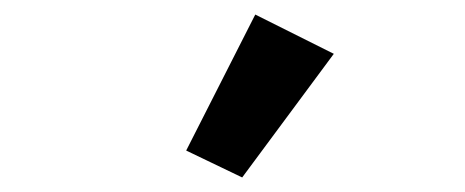

<svg xmlns="http://www.w3.org/2000/svg" viewBox="-20 -819 640 264"><path d="M439 -745 331 -799 236 -612 313 -575Z"/></svg>

Font: IBM Mono SemiBold
Style: Regular
Weight: 600
Monospace: yes
Designer: Mike Abbink, Paul van der Laan, Pieter van Rosmalen
Foundry: Bold Monday
Version: Version 2.3